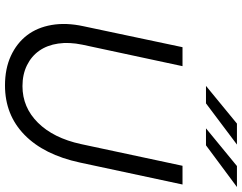

<svg xmlns="http://www.w3.org/2000/svg" viewBox="-120 -838 969 769"><g transform="rotate(90 364.5 -453.5)"><path d="M76 0ZM631 -289Q600 -145 520 -67Q440 11 322 11Q255 11 204 -12.5Q153 -36 121.5 -77Q90 -118 80 -176Q70 -234 85 -303L169 -700H245L159 -299Q148 -246 154.5 -202Q161 -158 183 -126.5Q205 -95 241.5 -77Q278 -59 325 -59Q410 -59 471.5 -121Q533 -183 557 -293L644 -700H719ZM475 -918H559L394 -794H324ZM645 -918H729L562 -794H494Z"/></g></svg>

Font: Red Hat Text
Style: Italic
Weight: 400
Italic angle: -12°
Designer: Pentagram / MCKL
Foundry: Pentagram / MCKL
Version: Version 1.005; Red Hat Text Italic